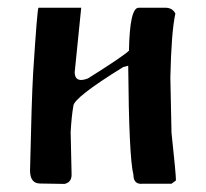

<svg xmlns="http://www.w3.org/2000/svg" viewBox="-20 -467 522 487"><path d="M186 -447.3 169.4 -283.2Q170.4 -255.4 203.1 -268.1Q290.5 -322.8 307.1 -338.4Q309.1 -447.3 331.5 -447.3H401.9Q418 -446.3 424.8 -432.6Q414.6 -386.2 412.1 -270.5L415 -130.4Q426.3 -25.4 426.3 -9.3L415 -1H342.8Q318.4 2 318.4 -23.9Q307.1 -67.4 305.2 -300.3L292.5 -296.9Q166 -218.8 166 -197.8Q161.6 -173.3 159.2 -132.3L161.6 -23.9Q161.6 -4.4 143.6 -0.5L82 -1.5Q56.2 -1.5 56.2 -34.7Q60.1 -213.4 64 -281.2Q74.7 -447.3 77.6 -447.3Z"/></svg>

Font: Panteley
Style: Regular
Weight: 500
Designer: Kalashnikov Yuriy
Foundry: Øêîëà ïàâà èìåíè ñâÿòîãî àâíîàïîñòîëüíîãî Âëàäèìèà
Version: Version 1.80 April 12, 2018